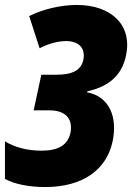

<svg xmlns="http://www.w3.org/2000/svg" viewBox="-24 -746 534 776"><path d="M158 10C310 10 406 -59 431 -174C452 -273 418 -356 328 -373L329 -377C421 -397 469 -446 485 -520C512 -642 429 -726 286 -726C223 -726 149 -709 94 -681L136 -551C173 -570 211 -580 243 -580C295 -580 322 -551 313 -505C305 -464 271 -444 205 -444H143L112 -300H176C242 -300 271 -265 261 -210C250 -160 213 -137 143 -137C87 -137 33 -151 -4 -175V-23C34 -2 93 10 158 10Z"/></svg>

Font: Noto Sans ExtraCondensed Black
Style: Italic
Weight: 900
Width: 2
Italic angle: -12°
Designer: Monotype Design Team
Foundry: Monotype Imaging Inc.
Version: Version 2.013